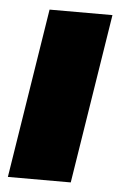

<svg xmlns="http://www.w3.org/2000/svg" viewBox="-44 -551 364 584"><g transform="rotate(5 138.5 -259.0)"><path d="M2 0 84 -518H276L194 0Z"/></g></svg>

Font: MuseoModerno Thin Black
Style: Italic
Weight: 900
Italic angle: -9°
Version: Version 1.003